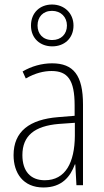

<svg xmlns="http://www.w3.org/2000/svg" viewBox="-20 -819 460 849"><path d="M211 -614C265 -614 305 -650 305 -706C305 -761 264 -799 210 -799C157 -799 117 -763 117 -706C117 -649 158 -614 211 -614ZM211 -642C169 -642 146 -670 146 -706C146 -744 170 -771 210 -771C249 -771 276 -744 276 -706C276 -668 250 -642 211 -642ZM210 -539C165 -539 119 -526 80 -503L94 -472C136 -496 174 -505 208 -505C279 -505 310 -466 310 -353V-307L237 -301C111 -291 40 -238 40 -133C40 -54 82 10 172 10C254 10 291 -38 311 -92H313L318 0H347V-357C347 -486 305 -539 210 -539ZM240 -271 311 -276V-218C310 -101 270 -22 178 -22C115 -22 79 -62 79 -133C79 -219 133 -262 240 -271Z"/></svg>

Font: Noto Sans Tamil Condensed ExtraLight
Style: Regular
Weight: 200
Width: 3
Designer: Jelle Bosma - Monotype Design Team
Foundry: Monotype Imaging Inc.
Version: Version 2.004